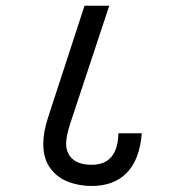

<svg xmlns="http://www.w3.org/2000/svg" viewBox="-20 -634 640 652"><path d="M127 -146Q127 -185 143 -234.5L267 -614.5H351L219 -216Q204.5 -171.5 204.5 -147Q204.5 -113.5 226.5 -94Q248.5 -74.5 291 -74.5Q336.5 -74.5 359 -102.2Q381.5 -130 382 -181.5H461.5Q454.5 -92.5 411 -47.5Q367.5 -2.5 291 -2.5Q249 -2.5 211.8 -16.5Q174.5 -30.5 150.8 -62.8Q127 -95 127 -146Z"/></svg>

Font: JuliaMono MediumItalic
Style: Regular
Weight: 500
Italic angle: -9°
Monospace: yes
Designer: cormullion
Foundry: corm
Version: Version 0.049; ttfautohint (v1.8.4)